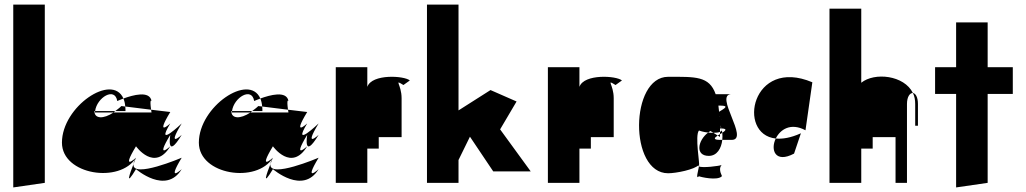

<svg xmlns="http://www.w3.org/2000/svg" viewBox="-20 -800 4488 840"><path d="M38 20 176 0V-780H38Z M251 -176C251 -34 506 4 575 -110C575 -110 506 -46 575 -160C575 -160 656 -46 725 -160C725 -160 656 -96 725 -210C725 -210 706 -96 775 -210C775 -210 706 -146 775 -260C775 -260 656 -146 725 -260C725 -260 656 -196 725 -310L641 -320C642 -316 642 -312 643 -308H477C432 -278 393 -280 393 -314H396C404 -374 483 -421 493 -358C493 -358 504 -363 520 -369C471 -482 251 -334 251 -176ZM395 -308H477C479 -310 482 -312 484 -314H396C396 -312 395 -310 395 -308ZM484 -314H529C529 -321 529 -328 528 -334L511 -336C502 -327 493 -321 484 -314ZM520 -369C524 -359 527 -348 528 -334L641 -320C634 -372 643 -358 643 -358C635 -405 561 -384 520 -369ZM564 -82C570 -97 575 -110 575 -110C568 -99 565 -89 564 -82ZM564 -82C548 -41 525 23 575 -60C575 -60 706 54 775 -60C775 -60 706 4 775 -110C775 -110 557 -17 564 -82Z M850 -176C850 -34 1105 4 1174 -110C1174 -110 1105 -46 1174 -160C1174 -160 1255 -46 1324 -160C1324 -160 1255 -96 1324 -210C1324 -210 1305 -96 1374 -210C1374 -210 1305 -146 1374 -260C1374 -260 1255 -146 1324 -260C1324 -260 1255 -196 1324 -310L1240 -320C1241 -316 1241 -312 1242 -308H1076C1031 -278 992 -280 992 -314H995C1003 -374 1082 -421 1092 -358C1092 -358 1103 -363 1119 -369C1070 -482 850 -334 850 -176ZM994 -308H1076C1078 -310 1081 -312 1083 -314H995C995 -312 994 -310 994 -308ZM1083 -314H1128C1128 -321 1128 -328 1127 -334L1110 -336C1101 -327 1092 -321 1083 -314ZM1119 -369C1123 -359 1126 -348 1127 -334L1240 -320C1233 -372 1242 -358 1242 -358C1234 -405 1160 -384 1119 -369ZM1163 -82C1169 -97 1174 -110 1174 -110C1167 -99 1164 -89 1163 -82ZM1163 -82C1147 -41 1124 23 1174 -60C1174 -60 1305 54 1374 -60C1374 -60 1305 4 1374 -110C1374 -110 1156 -17 1163 -82Z M1449 0H1587V-150H1637V-200H1737V-370C1737 -431 1701 -455 1745 -428L1773 -448C1749 -469 1607 -478 1587 -420V-506H1449Z M1848 0H1986V-100L2036 -202L2138 -50H2302L2168 -234L2240 -356L2126 -406L1986 -317V-780H1848Z M2377 0H2515V-150H2565V-200H2665V-370C2665 -431 2629 -455 2673 -428L2701 -448C2677 -469 2535 -478 2515 -420V-506H2377Z M2903 -42C2938 -42 3019 -58 3038 -79C3039 -78 3039 -76 3038 -72C3035 -74 3035 -76 3038 -79C3043 -76 3019 -208 3038 -229C3040 -228 3058 -222 3078 -220C3081 -222 3085 -225 3088 -227L3101 -219C3112 -219 3122 -220 3130 -223V-238H3135C3134 -242 3132 -247 3131 -252C3133 -248 3135 -243 3136 -238C3163 -237 3155 -229 3140 -219C3141 -209 3141 -198 3140 -188H3181C3261 -188 3101 -388 3181 -388H3111C3083 -468 3022 -464 2903 -464C2736 -464 2731 -42 2903 -42ZM3038 -29C3043 -26 3119 -8 3138 -29C3143 -26 3119 -57 3137 -78C3128 -74 3052 -64 3038 -72C3035 -54 3022 -12 3038 -29ZM3078 -220C3033 -186 3020 -118 3081 -118C3117 -118 3136 -151 3140 -188H3131C3098 -188 3105 -197 3120 -207L3101 -219C3094 -219 3085 -219 3078 -220ZM3120 -207 3130 -201V-213C3127 -211 3123 -209 3120 -207ZM3123 -338H3131C3174 -338 3147 -324 3126 -311C3125 -321 3124 -329 3123 -338ZM3128 -288C3128 -288 3128 -289 3128 -289C3129 -289 3130 -288 3131 -288ZM3130 -213C3133 -215 3137 -217 3140 -219C3140 -222 3139 -226 3138 -229C3136 -227 3133 -224 3130 -223ZM3135 -238C3136 -235 3137 -234 3138 -232C3137 -234 3137 -236 3136 -238ZM3138 -79C3138 -79 3138 -78 3137 -78C3137 -78 3138 -79 3138 -79ZM3137 -277C3137 -278 3138 -279 3138 -279C3138 -279 3138 -278 3137 -277ZM3138 -229C3139 -229 3139 -230 3138 -232Z M3374 -194C3350 -145 3371 -84 3454 -128L3484 -217C3440 -197 3403 -191 3374 -194ZM3374 -194C3393 -233 3439 -265 3504 -230L3534 -440C3269 -552 3202 -212 3374 -194Z M3609 0H3748V-150H3798V-200H3898V0H3948V-345C3948 -377 3961 -394 3974 -393C3936 -471 3806 -485 3748 -438V-762H3609ZM3974 -393C3981 -379 3984 -363 3984 -345V-250H3996V-345C3996 -376 3985 -392 3974 -393Z M4071 -389H4163V20L4301 0V-389H4411V-506H4301V-702H4163V-506H4071Z"/></svg>

Font: Digital Distortion
Style: Regular
Weight: 400
Version: Version 1